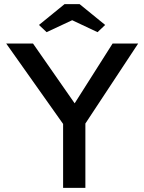

<svg xmlns="http://www.w3.org/2000/svg" viewBox="-20 -911 700 931"><path d="M286 0V-310L10 -700H140L342 -410L526 -700H650L394 -312V0ZM206 -755 169 -790 293 -891H366L490 -790L453 -755L330 -813Z"/></svg>

Font: Readex Pro
Style: Regular
Weight: 400
Designer: Bonnie Shaver-Troup, Thomas Jockin
Foundry: Lexend
Version: Version 1.204; ttfautohint (v1.8.4.7-5d5b)